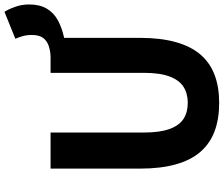

<svg xmlns="http://www.w3.org/2000/svg" viewBox="-91 -899 1004 862"><g transform="rotate(-90 411.0 -468.0)"><path d="M672 -682 590 -743Q613 -744 635 -751Q657 -758 671 -775.5Q685 -793 685 -828Q685 -850 679.5 -869Q674 -888 668 -901L789 -950Q801 -931 811.5 -901.5Q822 -872 822 -839Q822 -792 803.5 -760.5Q785 -729 751.5 -710.5Q718 -692 672 -682ZM380 14Q308 14 253 -6.5Q198 -27 160.5 -70Q123 -113 104 -181Q85 -249 85 -341V-743H247V-325Q247 -252 263 -208.5Q279 -165 308.5 -146Q338 -127 380 -127Q422 -127 452 -146Q482 -165 498.5 -208.5Q515 -252 515 -325V-743H672V-341Q672 -249 653 -181Q634 -113 597 -70Q560 -27 505.5 -6.5Q451 14 380 14Z"/></g></svg>

Font: Noto Sans SC ExtraBold
Style: Regular
Weight: 800
Designer: Ryoko NISHIZUKA 西塚涼子 (kana, bopomofo & ideographs); Paul D. Hunt (Latin, Greek & Cyrillic); Sandoll Communications 산돌커뮤니
Foundry: Adobe
Version: Version 2.004-H2;hotconv 1.0.118;makeotfexe 2.5.65603